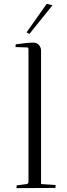

<svg xmlns="http://www.w3.org/2000/svg" viewBox="-20 -970 347 991"><path d="M191.9 -709V-20L267.1 -15.1Q267.1 -14.6 266.6 -7.6Q266.1 -0.5 266.1 0L64.9 1Q64.9 -1.5 65.4 -6.1Q65.9 -10.7 65.9 -13.2L118.2 -20Q125 -21 127 -29.8V-713.9Q127 -725.1 121.1 -725.1L60.1 -727.1L61 -741.2Q122.6 -750 151.9 -750Q170.9 -750 181.4 -737.1Q191.9 -724.1 191.9 -709ZM221.2 -950.2 251 -942.9 131.8 -794.9 117.2 -803.2Z"/></svg>

Font: Antic Didone
Style: Regular
Weight: 400
Designer: Santiago Orozco
Foundry: Santiago Orozco
Version: Version 2.000